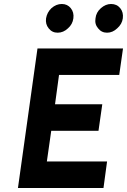

<svg xmlns="http://www.w3.org/2000/svg" viewBox="-20 -943 637 963"><path d="M290 -923Q262 -923 238 -902Q216 -881 211 -851Q207 -822 224 -801Q241 -779 269 -779Q298 -779 321 -801Q344 -821 348 -851Q352 -881 335 -902Q318 -923 290 -923ZM537 -923Q510 -923 486 -902Q462 -881 459 -851Q454 -822 472 -801Q489 -779 517 -779Q545 -779 568 -801Q592 -822 596 -851Q600 -881 583 -902Q566 -923 537 -923ZM70 0H499L517 -133H215L237 -287H474L493 -420H256L276 -567H578L597 -700H168Z"/></svg>

Font: Unageo
Style: Bold-Italic
Weight: 700
Designer: Richard Sepsi
Foundry: Richard Sepsi
Version: Version 2.000